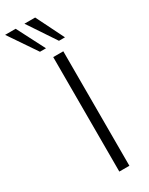

<svg xmlns="http://www.w3.org/2000/svg" viewBox="-310 -980 797 1024"><g transform="rotate(-30 88.5 -468.0)"><path d="M93 0V-705H155V0ZM163 -765 49 -936H115L200 -765ZM46 -765 -70 -936H-5L83 -765Z"/></g></svg>

Font: Mulish Light
Style: Regular
Weight: 300
Designer: Vernon Adams
Foundry: Vernon Adams
Version: Version 3.603; ttfautohint (v1.8.3)